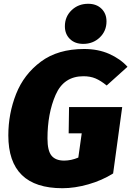

<svg xmlns="http://www.w3.org/2000/svg" viewBox="-20 -975 694 1015"><path d="M654 -622 544 -523Q512 -549 484.5 -560.5Q457 -572 421 -572Q317 -572 274 -473.5Q231 -375 231 -243Q231 -178 252.5 -152Q274 -126 319 -126Q356 -126 394 -142L412 -270H343L345 -409H626L578 -58Q519 -21 447 -0.5Q375 20 310 20Q24 20 24 -259Q24 -374 65 -478Q106 -582 196 -649Q286 -716 425 -716Q499 -716 557.5 -690Q616 -664 654 -622ZM323 -836Q323 -887 358.5 -921Q394 -955 446 -955Q490 -955 516.5 -929Q543 -903 543 -862Q543 -811 507.5 -777Q472 -743 420 -743Q376 -743 349.5 -769Q323 -795 323 -836Z"/></svg>

Font: Fira Sans Black
Style: Italic
Weight: 900
Italic angle: -8°
Designer: Carrois Corporate & Edenspiekermann AG
Foundry: Carrois Corporate GbR & Edenspiekermann AG
Version: Version 4.203